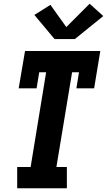

<svg xmlns="http://www.w3.org/2000/svg" viewBox="-20 -1008 573 1028"><path d="M72 0V-114H144L227 -621H190L176 -535H80L114 -735H517L484 -535H389L403 -621H366L282 -114H338V0ZM381 -799H272L164 -928L250 -982L335 -863L460 -988L533 -922Z"/></svg>

Font: Iosevka Slab Heavy Oblique
Style: Regular
Weight: 900
Italic angle: -9°
Monospace: yes
Designer: Belleve Invis
Foundry: Belleve Invis
Version: Version 11.1.1; ttfautohint (v1.8.3)